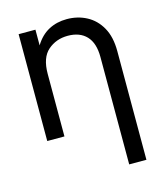

<svg xmlns="http://www.w3.org/2000/svg" viewBox="-110 -608 766 895"><g transform="rotate(-15 273.5 -160.5)"><path d="M144.5 -301.8V0H61.5V-515.6H142.6V-439.9Q169.4 -483.9 208.3 -504.6Q247.1 -525.4 295.9 -525.4Q348.1 -525.4 391.1 -502.7Q434.1 -480 459.7 -434.6Q485.4 -389.2 485.4 -320.3V204.1H402.3V-314.5Q402.3 -381.3 370.4 -415.3Q338.4 -449.2 280.3 -449.2Q224.1 -449.2 184.3 -414.6Q144.5 -379.9 144.5 -301.8Z"/></g></svg>

Font: Inter Display
Style: Regular
Weight: 400
Designer: Rasmus Andersson
Foundry: rsms
Version: Version 4.001;git-9221beed3